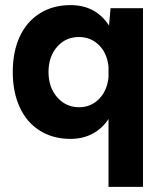

<svg xmlns="http://www.w3.org/2000/svg" viewBox="-20 -532 633 752"><path d="M405 -66Q380 -28 342 -8Q304 12 256 12Q188 12 136.5 -20Q85 -52 57.5 -111.5Q30 -171 30 -250Q30 -330 57.5 -389Q85 -448 136.5 -480Q188 -512 256 -512Q355 -512 407 -432L413 -500H540V200H405ZM290 -112Q336 -112 368 -144.5Q400 -177 405 -230V-270Q400 -323 368 -355Q336 -387 289 -387Q237 -387 203.5 -348.5Q170 -310 170 -250Q170 -190 204 -151Q238 -112 290 -112Z"/></svg>

Font: Oak Sans
Style: Bold
Weight: 700
Designer: Erik Kennedy, Walven
Foundry: Erik Kennedy, Walven
Version: Version 1.000